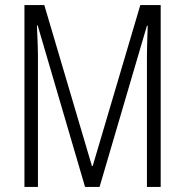

<svg xmlns="http://www.w3.org/2000/svg" viewBox="-20 -734 725 754"><path d="M314 0H371L557 -633H560C558 -570 557 -535 557 -516V0H611V-714H531L344 -82H341L154 -714H76V0H129V-519C129 -536 128 -570 125 -634H128Z"/></svg>

Font: Noto Sans Gujarati ExtraCondensed Light
Style: Regular
Weight: 300
Width: 2
Designer: Jelle Bosma - Monotype Design Team, Universal Thirst
Foundry: Monotype Imaging Inc.
Version: Version 2.106